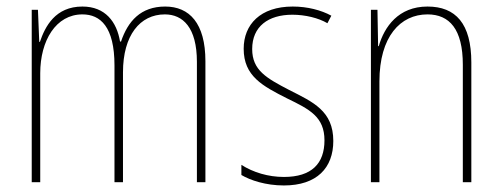

<svg xmlns="http://www.w3.org/2000/svg" viewBox="-20 -608 1535 587"><path d="M485 -588C410 -588 371 -543 350 -481H347C337 -541 302 -588 232 -588C149 -588 118 -527 102 -480H100L96 -578H77V-51H103V-384C103 -484 151 -564 232 -564C287 -564 330 -526 330 -408V-51H356V-387C356 -500 408 -564 484 -564C539 -564 582 -524 582 -419V-51H608V-421C608 -537 559 -588 485 -588Z M999 -177C999 -269 937 -296 864 -333C795 -369 751 -393 751 -458C751 -527 800 -563 874 -563C913 -563 954 -553 981 -537L993 -560C962 -577 920 -588 875 -588C776 -588 725 -533 725 -459C725 -375 783 -345 858 -307C926 -274 972 -251 972 -179C972 -108 933 -67 848 -67C800 -67 754 -81 718 -104V-73C745 -57 792 -41 848 -41C949 -41 999 -95 999 -177Z M1287 -588C1198 -588 1155 -526 1138 -467H1136L1134 -578H1114V-51H1140V-359C1140 -496 1204 -564 1287 -564C1354 -564 1395 -519 1395 -410V-51H1421V-417C1421 -536 1373 -588 1287 -588Z"/></svg>

Font: Noto Sans Tamil UI Condensed Thin
Style: Regular
Weight: 100
Width: 3
Designer: Jelle Bosma - Monotype Design Team
Foundry: Monotype Imaging Inc.
Version: Version 2.004